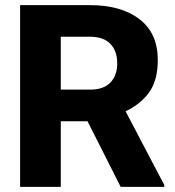

<svg xmlns="http://www.w3.org/2000/svg" viewBox="-20 -731 686 751"><path d="M452.1 0 322.3 -256.8H217.8V0H58.6V-710.9H331.5Q454.1 -710.9 525.6 -656Q597.2 -601.1 597.2 -496.1Q597.2 -416.5 563 -369.4Q528.8 -322.3 471.2 -295.9L622.6 -7.3V0ZM331.5 -587.4H217.8V-380.4H332Q385.3 -380.4 411.9 -408.2Q438.5 -436 438.5 -483.4Q438.5 -531.7 411.6 -559.6Q384.8 -587.4 331.5 -587.4Z"/></svg>

Font: Vazirmatn RD UI ExtraBold
Style: Regular
Weight: 800
Designer: Saber Rastikerdar
Foundry: Saber Rastikerdar
Version: Version 33.003